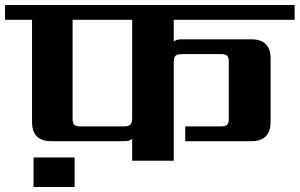

<svg xmlns="http://www.w3.org/2000/svg" viewBox="-40 -642 1197 767"><path d="M94 105V-13H258V105ZM488 -171V-563H250V-169Q250 -150 256.5 -143.5Q263 -137 282 -137H454Q474 -137 481 -144.5Q488 -152 488 -171ZM1137 -563H654V-476Q664 -485 686 -485H964Q1041 -485 1041 -408V-155Q1041 -78 964 -78H700V-137H842Q861 -137 867.5 -143.5Q874 -150 874 -169V-394Q874 -413 867.5 -419.5Q861 -426 842 -426H688Q668 -426 661 -419Q654 -412 654 -392V0H488V-87Q478 -78 456 -78H165Q88 -78 88 -155V-563H-20V-622H1137Z"/></svg>

Font: Sarpanch
Style: Bold
Weight: 700
Designer: Manushi Parikh (Devanagari and Latin), Jyotish Sonowal (Devanagari)
Foundry: Indian Type Foundry
Version: Version 2.004;PS 1.0;hotconv 1.0.78;makeotf.lib2.5.61930; tt